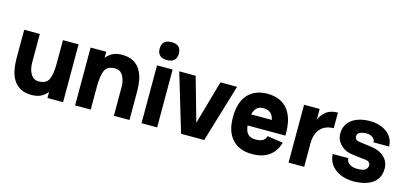

<svg xmlns="http://www.w3.org/2000/svg" viewBox="-63 -1156 3407 1603"><g transform="rotate(15 1640.5 -354.0)"><path d="M182 -252Q182 -195 205.5 -155Q229 -115 275 -115Q340 -115 361 -161Q382 -207 382 -303V-500H517V0H382V-53Q359 -23 326 -6.5Q293 10 247 10Q188 10 149 -11.5Q110 -33 87.5 -70Q65 -107 56 -153.5Q47 -200 47 -250V-500H182Z M621 0V-500H756V-447Q779 -477 812 -493.5Q845 -510 891 -510Q950 -510 989 -488.5Q1028 -467 1050.5 -430Q1073 -393 1082 -346.5Q1091 -300 1091 -250V0H956V-248Q956 -305 933 -345Q910 -385 863 -385Q798 -385 777 -339Q756 -293 756 -197V0Z M1180 -640Q1180 -719 1264 -719Q1346 -719 1346 -640Q1346 -604 1325 -584Q1304 -564 1264 -564Q1221 -564 1200.5 -584Q1180 -604 1180 -640ZM1195 -500H1330V0H1195Z M1537 0 1387 -500H1529L1636 -122L1743 -500H1887L1737 0Z M2240 -168 2376 -148Q2354 -69 2296 -29Q2238 11 2149 10Q2042 10 1980.5 -55.5Q1919 -121 1919 -245Q1919 -377 1980.5 -443.5Q2042 -510 2149 -510Q2193 -510 2235.5 -496.5Q2278 -483 2312 -449.5Q2346 -416 2365 -358Q2384 -300 2382 -211H2055Q2057 -189 2065 -166.5Q2073 -144 2093 -129.5Q2113 -115 2149 -115Q2191 -115 2212.5 -128.5Q2234 -142 2240 -168ZM2149 -385Q2106 -385 2086.5 -362Q2067 -339 2060 -308H2239Q2228 -354 2203 -369.5Q2178 -385 2149 -385Z M2466 0V-500H2601V-407Q2621 -455 2658.5 -482.5Q2696 -510 2756 -510V-375Q2713 -375 2677.5 -357Q2642 -339 2621.5 -300Q2601 -261 2601 -197V0Z M3029 11Q2960 11 2909.5 -13Q2859 -37 2831.5 -77Q2804 -117 2804 -165H2939Q2939 -131 2966.5 -114.5Q2994 -98 3030 -98Q3087 -98 3104.5 -114.5Q3122 -131 3122 -149Q3122 -184 3080 -190Q3066 -191 3038.5 -194Q3011 -197 2983.5 -201Q2956 -205 2942 -207Q2888 -219 2854 -257.5Q2820 -296 2820 -346Q2820 -401 2848 -437.5Q2876 -474 2924.5 -492.5Q2973 -511 3032 -511Q3096 -511 3143 -489.5Q3190 -468 3216 -431Q3242 -394 3242 -347H3107Q3107 -374 3084.5 -389Q3062 -404 3033 -404Q3002 -404 2977.5 -394Q2953 -384 2953 -356Q2953 -345 2961.5 -334Q2970 -323 3002 -319Q3008 -318 3026.5 -315.5Q3045 -313 3067.5 -310.5Q3090 -308 3108 -305Q3175 -294 3214.5 -255Q3254 -216 3254 -158Q3254 -101 3225.5 -63.5Q3197 -26 3146 -7.5Q3095 11 3029 11Z"/></g></svg>

Font: Haskoy ExtraBold
Style: Regular
Weight: 800
Designer: Ertekin Erdin
Foundry: Ertekin Erdin
Version: Version 2.000; ttfautohint (v1.8.4.7-5d5b)